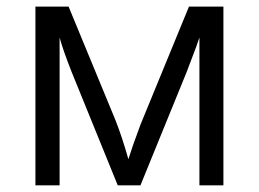

<svg xmlns="http://www.w3.org/2000/svg" viewBox="-20 -554 775 574"><path d="M363.8 -78.1 378.9 -123.5 399.9 -181.2 544.9 -534.2H647.9V0H576.2V-441.9L566.4 -413.6L538.1 -338.9L399.9 0H332L193.8 -339.8Q168 -405.3 158.2 -441.9V0H85.9V-534.2H185.1L325.2 -194.8Q346.2 -141.1 363.8 -78.1Z"/></svg>

Font: f06252833
Style: Regular
Weight: 400
Foundry: Ascender Corporation
Version: Version 1.10